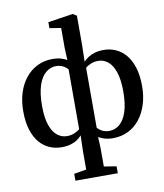

<svg xmlns="http://www.w3.org/2000/svg" viewBox="-109 -907 1055 1234"><g transform="rotate(-10 419.0 -290.0)"><path d="M282 238.5V193.5L362.5 180V59.5L365.5 -42.5Q354 -28.5 335.8 -16Q317.5 -3.5 292 4Q266.5 11.5 232.5 11.5Q192 11.5 155.2 -4Q118.5 -19.5 90.2 -52.2Q62 -85 45.5 -136.2Q29 -187.5 29 -259Q29 -324.5 46.2 -379Q63.5 -433.5 95.8 -473.5Q128 -513.5 173 -535.5Q218 -557.5 273.5 -557.5Q303.5 -557.5 327.5 -550.2Q351.5 -543 365.5 -534L362 -615.5V-744L287.5 -756V-795L446.5 -819H452.5L475.5 -804V-615.5L473 -504.5Q485.5 -518 503.5 -530Q521.5 -542 546.8 -549.8Q572 -557.5 606 -557.5Q646.5 -557.5 683.2 -541.8Q720 -526 748.2 -493Q776.5 -460 793 -408.8Q809.5 -357.5 809.5 -286Q809.5 -221 792.2 -166.5Q775 -112 743.2 -72Q711.5 -32 667 -10.2Q622.5 11.5 567.5 11.5Q535.5 11.5 511.8 3.8Q488 -4 474 -12.5L477.5 59.5V180.5L558.5 193.5V238.5ZM279 -53Q307.5 -53 329.5 -63Q351.5 -73 363 -83.5V-473Q358 -480 347.8 -488.2Q337.5 -496.5 322 -502.5Q306.5 -508.5 287 -508.5Q249 -508.5 218.8 -483Q188.5 -457.5 171.2 -405Q154 -352.5 154 -271.5Q154 -196 170.2 -147.8Q186.5 -99.5 215 -76.2Q243.5 -53 279 -53ZM552 -38.5Q590 -38.5 620 -63.5Q650 -88.5 667.2 -140.5Q684.5 -192.5 684.5 -273.5Q684.5 -350 668 -399Q651.5 -448 623.2 -471.2Q595 -494.5 559.5 -494.5Q531.5 -494.5 509.5 -484.8Q487.5 -475 475.5 -464V-73.5Q480.5 -67 490.8 -58.8Q501 -50.5 516.5 -44.5Q532 -38.5 552 -38.5Z"/></g></svg>

Font: Merriweather 48pt SemiBold
Style: Regular
Weight: 600
Version: Version 2.100